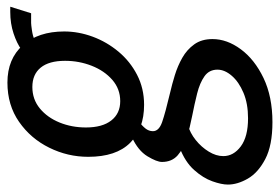

<svg xmlns="http://www.w3.org/2000/svg" viewBox="-188 -396 790 543"><g transform="rotate(-90 207.5 -125.0)"><path d="M182 -113Q114 -113 74.5 -152.5Q35 -192 35 -271Q35 -329 60.8 -381.2Q86.5 -433.5 133.8 -466.5Q181 -499.5 245 -499.5Q312 -499.5 350.8 -455.8Q389.5 -412 389.5 -339Q389.5 -298.5 374.8 -258.5Q360 -218.5 332.5 -185.5Q305 -152.5 266.8 -132.8Q228.5 -113 182 -113ZM192.5 -180.5Q227 -180.5 252.8 -203Q278.5 -225.5 292.5 -261.2Q306.5 -297 306.5 -336.5Q306.5 -382 287.2 -405.5Q268 -429 232.5 -429Q197.5 -429 171.8 -407.8Q146 -386.5 132 -352Q118 -317.5 118 -277.5Q118 -231 137.8 -205.8Q157.5 -180.5 192.5 -180.5ZM133 250Q67.5 250 28.8 229.8Q-10 209.5 -26.8 180.2Q-43.5 151 -43.5 124Q-43.5 106 -34.2 80Q-25 54 -2.2 28.5Q20.5 3 61 -12.5L124.5 11Q102.5 17 82.5 33Q62.5 49 49.8 69.8Q37 90.5 37 111Q37 140 64.5 160.5Q92 181 144 181Q185.5 181 216.2 168Q247 155 264.2 135Q281.5 115 281.5 94.5Q281.5 71 262.8 57.8Q244 44.5 214 37Q184 29.5 150.8 23Q117.5 16.5 87.8 7.5Q58 -1.5 39.2 -18Q20.5 -34.5 20.5 -62.5Q20.5 -77 36.5 -103.5Q52.5 -130 90.5 -147.5L135 -127.5Q123 -119 115.2 -109.2Q107.5 -99.5 107.5 -88Q107.5 -71 133.2 -62Q159 -53 218 -39Q240 -34 266 -26Q292 -18 315 -5Q338 8 353 28.8Q368 49.5 368 80.5Q368 121.5 339.2 160.5Q310.5 199.5 257.8 224.8Q205 250 133 250ZM365 -422.5 337.5 -459.5Q356 -473 384 -482.2Q412 -491.5 444.5 -491.5H459.5L441 -432.5H413.5Q409 -432.5 393 -430.2Q377 -428 365 -422.5Z"/></g></svg>

Font: Cabin
Style: Italic
Weight: 400
Width: 4
Italic angle: -10°
Designer: Pablo Impallari
Foundry: Pablo Impallari. http://www.impallari.com Igino Marini. http://www.ikern.com
Version: Version 3.001